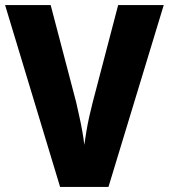

<svg xmlns="http://www.w3.org/2000/svg" viewBox="-20 -734 663 754"><path d="M623 -714 406 0H216L0 -714H179L279 -333Q284 -310 291 -279Q298 -248 303.5 -217Q309 -186 311 -165Q314 -186 319 -216.5Q324 -247 331 -278Q338 -309 344 -332L444 -714Z"/></svg>

Font: Noto Sans Lao UI SemCond ExtBd
Style: Regular
Weight: 800
Width: 4
Designer: Monotype Design Team
Foundry: Monotype Imaging Inc.
Version: Version 2.000; ttfautohint (v1.8.4.7-5d5b)